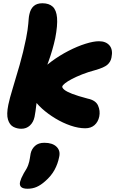

<svg xmlns="http://www.w3.org/2000/svg" viewBox="-20 -780 718 1178"><path d="M503 7Q461 7 413 -9.5Q365 -26 319.5 -53.5Q274 -81 238 -113.5Q202 -146 183 -179Q164 -212 169 -239Q178 -283 212.5 -325Q247 -367 296.5 -403.5Q346 -440 400.5 -468Q455 -496 504.5 -511.5Q554 -527 587 -527Q630 -527 652 -501Q674 -475 664 -427Q659 -400 638.5 -382.5Q618 -365 565 -350Q520 -338 483.5 -323.5Q447 -309 420.5 -295Q394 -281 379 -269Q364 -257 362 -249Q361 -241 374.5 -229.5Q388 -218 422.5 -204.5Q457 -191 518 -175Q567 -165 581.5 -132.5Q596 -100 589 -65Q582 -32 560 -12.5Q538 7 503 7ZM111 10Q84 10 61.5 -2Q39 -14 29 -46Q19 -78 31 -137Q39 -176 58.5 -239.5Q78 -303 100.5 -381.5Q123 -460 140 -544Q146 -574 149 -596Q152 -618 153.5 -634Q155 -650 156 -664Q157 -678 160 -691Q167 -725 186.5 -742.5Q206 -760 240 -760Q281 -760 303.5 -739Q326 -718 330 -671Q334 -624 319 -546Q311 -509 300.5 -473Q290 -437 277.5 -402.5Q265 -368 253 -335Q241 -302 231 -270.5Q221 -239 215 -209Q205 -161 202 -130.5Q199 -100 192 -63Q185 -30 163.5 -10Q142 10 111 10ZM149 378Q94 378 103 336Q106 325 111 313Q116 301 126 283Q146 253 153.5 231Q161 209 163 192.5Q165 176 168 162Q174 134 195 115Q216 96 252 96Q302 96 327 120.5Q352 145 343 183Q335 225 314.5 262.5Q294 300 257 332Q230 356 204.5 367Q179 378 149 378Z"/></svg>

Font: Shantell Sans ExtraBold
Style: Italic
Weight: 800
Italic angle: -11°
Designer: Stephen Nixon, Anya Danilova, Shantell Martin
Foundry: Arrow Type
Version: Version 1.011;[c5ecc13dd]